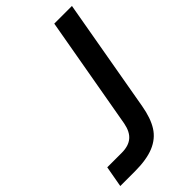

<svg xmlns="http://www.w3.org/2000/svg" viewBox="-270 -835 907 907"><g transform="rotate(-45 184.0 -381.5)"><path d="M-36 0 -17 -106H80Q125 -106 151 -127.5Q177 -149 186 -196L286 -763H404L304 -194Q292 -125 265.5 -83Q239 -41 189.5 -20.5Q140 0 61 0Z"/></g></svg>

Font: Open Sauce One Medium Italic
Style: Regular
Weight: 500
Italic angle: -10°
Designer: Alfredo Marco Pradil
Foundry: Creative Sauce Fz LLC
Version: Version 1.477